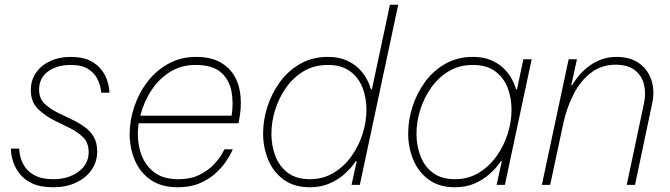

<svg xmlns="http://www.w3.org/2000/svg" viewBox="-20 -780 2825 810"><path d="M205 10Q150 10 115.5 -6.5Q81 -23 62.5 -47.5Q44 -72 36 -96Q28 -120 27 -136.5Q26 -153 26 -153H61Q61 -153 62 -140Q63 -127 69 -108Q75 -89 90 -69.5Q105 -50 133 -37Q161 -24 205 -24Q268 -24 311 -55.5Q354 -87 354 -138Q354 -178 330.5 -201Q307 -224 274 -240L209 -272Q169 -292 139.5 -321Q110 -350 110 -400Q110 -441 131.5 -472.5Q153 -504 191 -522Q229 -540 278 -540Q328 -540 359 -524.5Q390 -509 407 -487Q424 -465 431.5 -442.5Q439 -420 440.5 -404.5Q442 -389 442 -389H407Q407 -389 404.5 -406.5Q402 -424 390.5 -447.5Q379 -471 352.5 -488.5Q326 -506 278 -506Q220 -506 182.5 -478.5Q145 -451 145 -402Q145 -364 168.5 -342Q192 -320 225 -304L287 -274Q314 -261 337.5 -244Q361 -227 375.5 -202.5Q390 -178 390 -141Q390 -96 365.5 -62Q341 -28 299.5 -9Q258 10 205 10Z M730 10Q661 10 616 -21Q571 -52 549 -103.5Q527 -155 527 -214Q527 -272 546.5 -330Q566 -388 602.5 -435.5Q639 -483 691 -511.5Q743 -540 807 -540Q868 -540 908 -518Q948 -496 969.5 -458.5Q991 -421 995 -372.5Q999 -324 988 -270L986 -260H565Q556 -198 571 -144Q586 -90 625.5 -57Q665 -24 731 -24Q785 -24 822.5 -43Q860 -62 883 -87Q906 -112 916.5 -131Q927 -150 927 -150H962Q962 -150 954.5 -134Q947 -118 930 -94Q913 -70 886 -46Q859 -22 820.5 -6Q782 10 730 10ZM572 -292H957Q966 -348 956 -397Q946 -446 910.5 -476Q875 -506 805 -506Q745 -506 698 -477Q651 -448 619 -399.5Q587 -351 572 -292Z M1287 10Q1221 10 1177 -22Q1133 -54 1111.5 -106Q1090 -158 1090 -217Q1090 -274 1108.5 -331Q1127 -388 1162 -435.5Q1197 -483 1248 -511.5Q1299 -540 1363 -540Q1408 -540 1440 -526Q1472 -512 1492.5 -492Q1513 -472 1524.5 -451.5Q1536 -431 1540.5 -417Q1545 -403 1545 -403H1549L1625 -760H1660L1498 0H1463L1485 -100H1481Q1481 -100 1469 -83.5Q1457 -67 1432.5 -45Q1408 -23 1371.5 -6.5Q1335 10 1287 10ZM1287 -24Q1343 -24 1387 -50.5Q1431 -77 1462 -120Q1493 -163 1509.5 -214.5Q1526 -266 1526 -317Q1526 -368 1509 -411Q1492 -454 1456 -480Q1420 -506 1363 -506Q1306 -506 1262 -480Q1218 -454 1187.5 -411Q1157 -368 1141 -317Q1125 -266 1125 -215Q1125 -165 1142 -121Q1159 -77 1195 -50.5Q1231 -24 1287 -24Z M1975 -540Q2020 -540 2052 -526Q2084 -512 2104.5 -492Q2125 -472 2136.5 -451.5Q2148 -431 2152.5 -417Q2157 -403 2157 -403H2161L2188 -530H2223L2110 0H2075L2097 -100H2093Q2093 -100 2081 -83.5Q2069 -67 2044.5 -45Q2020 -23 1983.5 -6.5Q1947 10 1899 10Q1833 10 1789 -22Q1745 -54 1723.5 -106Q1702 -158 1702 -217Q1702 -274 1720.5 -331Q1739 -388 1774 -435.5Q1809 -483 1860 -511.5Q1911 -540 1975 -540ZM1975 -506Q1918 -506 1874 -480Q1830 -454 1799.5 -411Q1769 -368 1753 -317Q1737 -266 1737 -215Q1737 -165 1754 -121Q1771 -77 1807 -50.5Q1843 -24 1899 -24Q1955 -24 1999 -50.5Q2043 -77 2074 -120Q2105 -163 2121.5 -214.5Q2138 -266 2138 -317Q2138 -368 2121 -411Q2104 -454 2068 -480Q2032 -506 1975 -506Z M2301 0H2266L2379 -530H2414L2390 -420H2393Q2403 -437 2419.5 -457.5Q2436 -478 2459 -496.5Q2482 -515 2512.5 -527.5Q2543 -540 2581 -540Q2639 -540 2676.5 -513Q2714 -486 2728.5 -441Q2743 -396 2731 -342L2659 0H2624L2697 -345Q2706 -388 2696.5 -425Q2687 -462 2657.5 -484.5Q2628 -507 2577 -507Q2517 -507 2472.5 -472.5Q2428 -438 2399.5 -382Q2371 -326 2357 -262Z"/></svg>

Font: Be Vietnam Pro Variable Thin
Style: Italic
Weight: 100
Italic angle: -12°
Designer: Lam Bao, Tony Le, Vietanh Nguyen
Foundry: Yellow Type Foundry
Version: Version 1.002